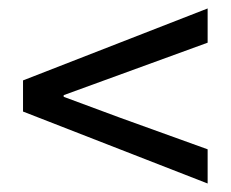

<svg xmlns="http://www.w3.org/2000/svg" viewBox="-20 -558 543 452"><path d="M468.8 -538.1V-457.5L129.9 -334V-330.1L264.2 -280.3L468.8 -206.5V-126L34.2 -295.4V-368.7Z"/></svg>

Font: Varta SemiBold
Style: Regular
Weight: 600
Designer: Joana Correia, Viktoriya Grabowska, Eben Sorkin
Foundry: Sorkin Type
Version: Version 1.003; ttfautohint (v1.3) -l 8 -r 24 -G 200 -x 12 -H